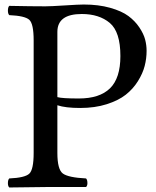

<svg xmlns="http://www.w3.org/2000/svg" viewBox="-20 -828 692 850"><path d="M234 -687V-398Q255 -392 329 -392Q421 -392 467 -437Q513 -482 513 -580Q513 -687 466 -726.5Q419 -766 342 -766Q234 -766 234 -687ZM129 -649Q129 -723 109.5 -740.5Q90 -758 21 -761Q15 -767 15 -781Q15 -796 21 -802Q121 -800 181 -800Q206 -800 267 -804Q328 -808 351 -808Q416 -808 467.5 -793.5Q519 -779 548.5 -757Q578 -735 597 -706.5Q616 -678 622.5 -653Q629 -628 629 -603Q629 -569 620.5 -536Q612 -503 590.5 -468.5Q569 -434 536.5 -408.5Q504 -383 452 -366.5Q400 -350 335 -350Q270 -350 234 -362V-151Q234 -78 258 -60Q282 -42 361 -38Q367 -32 367 -17Q367 -6 361 0H296H182Q133 0 21 2Q15 -4 15 -17Q15 -32 21 -38Q90 -41 109.5 -59Q129 -77 129 -151Z"/></svg>

Font: Indiction Unicode
Style: Normal
Weight: 500
Version: Version 1.1